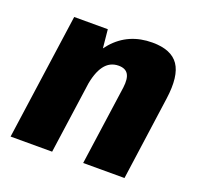

<svg xmlns="http://www.w3.org/2000/svg" viewBox="-102 -662 799 773"><g transform="rotate(20 297.5 -275.5)"><path d="M377 -341Q382 -380 370.5 -398.5Q359 -417 330 -417Q292 -417 269 -386Q246 -355 237 -294L171 -221L177 -267Q197 -407 260.5 -479Q324 -551 426 -551Q507 -551 538.5 -505Q570 -459 556 -359L506 0H329ZM94 -540H238L252 -398L196 0H18Z"/></g></svg>

Font: Pathway Extreme Condensed ExtraBold
Style: Italic
Weight: 800
Width: 3
Italic angle: -8°
Version: Version 1.001;gftools[0.9.26]